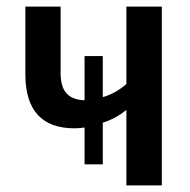

<svg xmlns="http://www.w3.org/2000/svg" viewBox="-20 -560 575 580"><path d="M361.8 0V-228Q328.1 -200.7 290.5 -189.5V-63.5H235.4V-174.8Q229 -173.8 221.2 -173.1Q213.4 -172.4 204.6 -172.4Q130.9 -172.4 93.8 -213.4Q56.6 -254.4 56.6 -335.4V-540H163.1V-340.3Q163.1 -298.3 180.2 -278.8Q197.3 -259.3 231.9 -257.3H259.8L235.4 -229V-390.6H290.5V-266.6Q309.6 -272 327.1 -281.7Q344.7 -291.5 361.8 -306.2V-540H468.8V0Z"/></svg>

Font: Open Sans
Style: Regular
Weight: 600
Width: 3
Foundry: Ascender Corporation
Version: Version 1.000